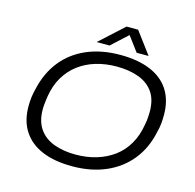

<svg xmlns="http://www.w3.org/2000/svg" viewBox="-123 -996 1155 1135"><g transform="rotate(15 454.5 -428.5)"><path d="M415 12Q308 12 232 -19.5Q156 -51 115.5 -113Q75 -175 75 -265Q75 -294 78.5 -321Q82 -348 89 -374Q112 -476 170 -548.5Q228 -621 317.5 -659.5Q407 -698 523 -698Q630 -698 706 -666.5Q782 -635 822 -573Q862 -511 862 -421Q862 -394 859.5 -368Q857 -342 850 -317Q829 -214 770.5 -140.5Q712 -67 621.5 -27.5Q531 12 415 12ZM417 -60Q486 -60 545 -78Q604 -96 650.5 -130.5Q697 -165 727 -217Q757 -269 768 -336Q771 -350 772.5 -361.5Q774 -373 774.5 -382.5Q775 -392 775.5 -401Q776 -410 776 -418Q776 -492 744 -537.5Q712 -583 654 -604.5Q596 -626 520 -626Q452 -626 393 -608.5Q334 -591 287.5 -556Q241 -521 210.5 -469.5Q180 -418 169 -350Q167 -337 165.5 -325Q164 -313 163 -303.5Q162 -294 161.5 -285.5Q161 -277 161 -269Q161 -196 193.5 -149.5Q226 -103 284 -81.5Q342 -60 417 -60ZM366 -735 513 -869H584L684 -735H611L528 -846H566L445 -735Z"/></g></svg>

Font: Archivo SemiExpanded Light
Style: Italic
Weight: 300
Width: 6
Italic angle: -10°
Designer: Hector Gatti
Foundry: Omnibus-Type
Version: Version 2.001